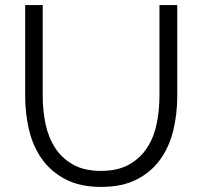

<svg xmlns="http://www.w3.org/2000/svg" viewBox="-20 -730 795 755"><path d="M377 -58Q444 -58 488.5 -83.5Q533 -109 559.5 -150.5Q586 -192 596.5 -245Q607 -298 607 -352V-710H677V-352Q677 -280 661 -215.5Q645 -151 609.5 -102Q574 -53 517 -24Q460 5 378 5Q294 5 236.5 -25.5Q179 -56 144 -106Q109 -156 94 -220Q79 -284 79 -352V-710H148V-352Q148 -296 159 -243Q170 -190 196.5 -149Q223 -108 267 -83Q311 -58 377 -58Z"/></svg>

Font: Oxford Sans
Style: Regular
Weight: 400
Designer: Matt McInerney, Pablo Impallari, Rodrigo Fuenzalida
Foundry: Matt McInerney, Pablo Impallari, Rodrigo Fuenzalida
Version: Version 3.000g; ttfautohint (v1.5) -l 8 -r 28 -G 28 -x 14 -D